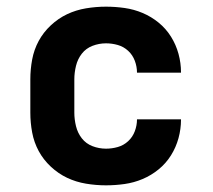

<svg xmlns="http://www.w3.org/2000/svg" viewBox="-20 -548 640 576"><path d="M298 8Q268 8 238 3Q208 -2 181.5 -14.5Q155 -27 132.5 -48Q110 -69 96 -95Q82 -121 76.5 -150.5Q71 -180 71 -210V-310Q71 -340 76.5 -369.5Q82 -399 96 -425Q110 -451 132.5 -472Q155 -493 181.5 -505.5Q208 -518 238 -523Q268 -528 298 -528Q326 -528 354 -524Q382 -520 408 -509Q434 -498 456 -480Q478 -462 493 -438Q508 -414 515.5 -386.5Q523 -359 523 -331Q523 -330 523 -330Q523 -330 523 -330H391Q391 -330 391 -330Q391 -330 391 -330Q391 -348 384.5 -365.5Q378 -383 364.5 -395.5Q351 -408 333.5 -413Q316 -418 298 -418Q277 -418 257.5 -410.5Q238 -403 225.5 -387Q213 -371 208 -350.5Q203 -330 203 -310V-210Q203 -190 208 -169.5Q213 -149 225.5 -133Q238 -117 257.5 -109.5Q277 -102 298 -102Q316 -102 333.5 -107Q351 -112 364.5 -124.5Q378 -137 384.5 -154.5Q391 -172 391 -190Q391 -190 391 -190Q391 -190 391 -190H523Q523 -190 523 -190Q523 -190 523 -189Q523 -161 515.5 -133.5Q508 -106 493 -82Q478 -58 456 -40Q434 -22 408 -11Q382 0 354 4Q326 8 298 8Z"/></svg>

Font: Iosevka SS04 XBd Ex
Style: Regular
Weight: 800
Width: 7
Monospace: yes
Designer: Belleve Invis
Foundry: Belleve Invis
Version: Version 19.0.0; ttfautohint (v1.8.4)